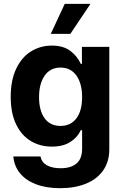

<svg xmlns="http://www.w3.org/2000/svg" viewBox="-20 -776 648 1006"><path d="M49.8 43.9H192.4Q198.2 74.7 225.8 90.1Q253.4 105.5 297.9 105.5Q351.1 105.5 380.6 80.8Q410.2 56.2 410.2 2.9V-93.8H403.3Q386.7 -57.1 348.9 -32.5Q311 -7.8 252 -7.8Q190.4 -7.8 141.6 -36.9Q92.8 -65.9 64.5 -124.5Q36.1 -183.1 36.1 -268.6Q36.1 -355.5 64.9 -416Q93.8 -476.6 142.8 -506.8Q191.9 -537.1 252 -537.1Q312 -537.1 348.6 -509.3Q385.3 -481.4 403.3 -441.4H409.2V-530.3H552.7V5.9Q552.7 71.8 520 117.7Q487.3 163.6 429.2 186.8Q371.1 210 294.9 210Q222.7 210 168.9 189.5Q115.2 168.9 84.7 131.6Q54.2 94.2 49.8 43.9ZM410.2 -266.6Q410.2 -338.4 380.4 -380.1Q350.6 -421.9 296.9 -421.9Q243.2 -421.9 213.9 -379.6Q184.6 -337.4 184.6 -266.6Q184.6 -196.8 213.6 -156.5Q242.7 -116.2 296.9 -116.2Q350.6 -116.2 380.4 -156Q410.2 -195.8 410.2 -266.6ZM319.3 -755.9H454.1L348.6 -598.6H246.1Z"/></svg>

Font: Pretendard Std
Style: Bold
Weight: 700
Designer: Base glyphs from Inter by Rasmus Andersson; Hangeul glyphs from Noto Sans CJK(Source Han Sans) by Jang Soo-young and Kan
Foundry: Kil Hyung-jin
Version: Version 1.309